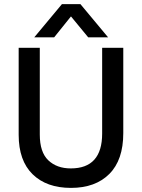

<svg xmlns="http://www.w3.org/2000/svg" viewBox="-20 -907 692 936"><path d="M244 -725H147L282 -887H372L507 -725H410L326 -827ZM581 -258Q581 -127 513 -59Q445 9 326 9Q207 9 139 -57.5Q71 -124 71 -250V-674H174V-251Q174 -165 215.5 -125.5Q257 -86 325 -86Q478 -86 478 -256V-674H581Z"/></svg>

Font: Hind Colombo Medium
Style: Regular
Weight: 500
Designer: Jyotish Sonowal, Aditi Pimprikar
Foundry: Indian Type Foundry
Version: Version 1.000;PS 1.0;hotconv 1.0.86;makeotf.lib2.5.63406; tt